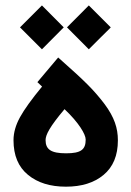

<svg xmlns="http://www.w3.org/2000/svg" viewBox="-20 -702 491 722"><path d="M314 -516.6 356.4 -559.1C375 -577.1 386.2 -588.4 390.6 -592.8C392.6 -595.2 394.5 -597.2 396.5 -599.1L314 -681.6L231.9 -599.1ZM137.7 -516.6 219.7 -599.1 137.7 -681.6 55.2 -599.1ZM151.4 -175.3C151.4 -194.8 167 -225.6 222.7 -291.5C275.9 -241.2 302.2 -197.3 302.2 -177.2C302.2 -139.6 284.7 -125.5 228.5 -125.5C171.9 -125.5 151.4 -140.1 151.4 -175.3ZM228 0C286.6 0 334 -14.6 369.6 -44.4C405.3 -74.2 423.3 -117.2 423.3 -174.3C423.3 -220.7 409.7 -261.2 374 -309.6C356 -333.5 335 -358.4 310.1 -383.3C285.2 -408.2 252.9 -438 213.4 -472.7L198.7 -485.8L120.6 -393.1L138.2 -376.5C99.1 -329.1 71.3 -290.5 55.2 -261.2C39.1 -231.9 30.8 -203.1 30.8 -174.8C30.8 -117.7 48.8 -74.2 85.4 -44.4C121.6 -14.6 168.9 0 228 0Z"/></svg>

Font: Shabnam
Style: Bold
Weight: 700
Foundry: DejaVu fonts team - Redesigned by Saber Rastikerdar - Based on Vazir font
Version: Version 5.0.1